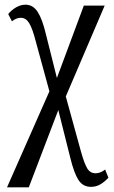

<svg xmlns="http://www.w3.org/2000/svg" viewBox="-20 -560 486 820"><path d="M191 -170 132 -386Q119 -437 105 -460.5Q91 -484 69 -484Q50 -484 31 -469L15 -500Q30 -518 49.5 -529Q69 -540 89 -540Q121 -540 141 -509Q161 -478 176 -414L223 -227L338 -536H427L261 -148L326 88Q340 138 352.5 159Q365 180 388 180Q409 180 429 164L443 199Q425 218 407.5 228Q390 238 368 238Q334 238 315 208.5Q296 179 280 113L229 -90L103 240H10Z"/></svg>

Font: Noto Serif Cond
Style: Regular
Weight: 400
Width: 3
Designer: Monotype Design Team
Foundry: Monotype Imaging Inc.
Version: Version 1.001